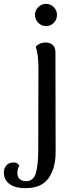

<svg xmlns="http://www.w3.org/2000/svg" viewBox="-106 -743 388 994"><path d="M75 -666Q75 -689 92 -706Q109 -723 132 -723Q156 -723 172.5 -706Q189 -689 189 -666Q189 -642 172.5 -625Q156 -608 132 -608Q109 -608 92 -625Q75 -642 75 -666ZM-86 150Q-86 129 -73 113.5Q-60 98 -35 98Q-25 98 -18 102Q-11 106 -6 115Q-16 132 -16 151Q-16 175 -3 185Q10 195 29 195Q67 195 79.5 153.5Q92 112 92 31L93 -391Q93 -461 79 -502Q100 -523 130 -523Q153 -523 167 -510Q181 -497 181 -473L182 46Q182 126 146 178.5Q110 231 26 231Q-29 231 -57.5 209Q-86 187 -86 150Z"/></svg>

Font: Arima Madurai Medium
Style: Regular
Weight: 500
Designer: Joana Correia and Natanael Gama
Foundry: NDISCOVER
Version: Version 1.020